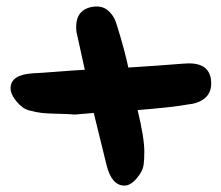

<svg xmlns="http://www.w3.org/2000/svg" viewBox="-20 -534 691 600"><path d="M570 -208Q522 -199 410 -190Q431 -104 431 -60Q431 -36 429 -21Q427 0 407.5 23Q388 46 369 46Q329 46 313 -18L273 -181L214 -176Q191 -178 160 -178.5Q129 -179 111 -181Q93 -183 71 -189Q51 -194 32 -216.5Q13 -239 13 -258Q13 -301 84 -305Q108 -306 158.5 -310Q209 -314 245 -316L223 -416L219 -434Q211 -504 271 -513Q300 -517 319 -500Q338 -483 346 -453Q370 -376 381 -323Q465 -328 551 -335Q554 -335 560.5 -335.5Q567 -336 570 -336Q640 -336 640 -273Q640 -244 620.5 -227.5Q601 -211 570 -208Z"/></svg>

Font: Because We Learn
Style: Regular
Weight: 400
Designer: Liz Wetzel, Aaron Williamson, Russ McMullin
Foundry: Red Hat
Version: Version 1.000